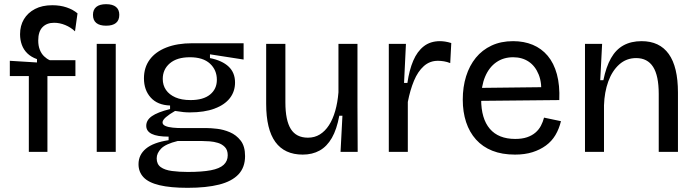

<svg xmlns="http://www.w3.org/2000/svg" viewBox="-20 -727 3332 919"><path d="M118 0V-363H27V-436L157 -428V-444Q129 -454 111 -471.5Q93 -489 84.5 -512.5Q76 -536 76 -563Q76 -604 94.5 -635Q113 -666 147.5 -684Q182 -702 230 -702Q268 -702 299 -691.5Q330 -681 351 -663L339 -577Q319 -596 292.5 -607Q266 -618 239 -618Q204 -618 183.5 -597Q163 -576 163 -533Q163 -508 170.5 -489Q178 -470 191 -457.5Q204 -445 218 -439H341V-363H207V0Z M443 0V-517H534V0ZM488 -604Q457 -604 441 -617Q425 -630 425 -656Q425 -681 441 -694Q457 -707 488 -707Q519 -707 535 -694Q551 -681 551 -656Q551 -630 535 -617Q519 -604 488 -604Z M878 172Q796 172 743.5 159.5Q691 147 667 121.5Q643 96 643 59Q643 14 678.5 -15.5Q714 -45 787 -56V-73Q733 -73 706.5 -86Q680 -99 680 -125Q680 -152 707 -171Q734 -190 794 -205V-222Q734 -224 701.5 -260Q669 -296 669 -352Q669 -404 696.5 -441.5Q724 -479 776 -499.5Q828 -520 900 -520H1146V-442L985 -467V-449Q1044 -437 1074.5 -408Q1105 -379 1105 -332Q1105 -289 1080 -257Q1055 -225 1006.5 -207Q958 -189 888 -189Q873 -189 858 -190.5Q843 -192 818 -196Q790 -180 774 -166Q758 -152 758 -141Q758 -130 772 -124Q786 -118 807.5 -116Q829 -114 848 -114H970Q989 -114 1019.5 -110.5Q1050 -107 1080.5 -94Q1111 -81 1132 -54Q1153 -27 1153 20Q1153 74 1121.5 107.5Q1090 141 1029 156.5Q968 172 878 172ZM879 96Q947 96 989 88Q1031 80 1050.5 62Q1070 44 1070 16Q1070 -9 1056.5 -23Q1043 -37 1023.5 -43Q1004 -49 983.5 -50.5Q963 -52 948 -52H830Q773 -38 751.5 -16Q730 6 730 31Q730 59 749.5 73Q769 87 803.5 91.5Q838 96 879 96ZM892 -248Q953 -248 985.5 -274.5Q1018 -301 1018 -345Q1018 -392 985 -422.5Q952 -453 889 -453Q827 -453 793 -424Q759 -395 759 -349Q759 -319 774.5 -296.5Q790 -274 819.5 -261Q849 -248 892 -248Z M1429 13Q1342 13 1298 -47.5Q1254 -108 1254 -230V-517H1346V-237Q1346 -151 1372 -109.5Q1398 -68 1454 -68Q1486 -68 1511 -83.5Q1536 -99 1554.5 -127.5Q1573 -156 1584.5 -196Q1596 -236 1600 -285V-517H1691V-222L1692 0H1610L1619 -173H1604Q1592 -108 1568.5 -67Q1545 -26 1510 -6.5Q1475 13 1429 13Z M1841 0V-276V-517H1923L1914 -330H1930Q1939 -392 1958 -436.5Q1977 -481 2008.5 -505.5Q2040 -530 2086 -530Q2097 -530 2110.5 -528Q2124 -526 2140 -521L2135 -425Q2120 -431 2105 -433.5Q2090 -436 2076 -436Q2037 -436 2008.5 -410.5Q1980 -385 1961.5 -340.5Q1943 -296 1932 -239V0Z M2445 13Q2383 13 2336.5 -5.5Q2290 -24 2258.5 -59Q2227 -94 2211 -142.5Q2195 -191 2195 -250Q2195 -311 2211 -362Q2227 -413 2257.5 -450.5Q2288 -488 2333 -509Q2378 -530 2436 -530Q2488 -530 2530 -512.5Q2572 -495 2601.5 -460Q2631 -425 2645.5 -372Q2660 -319 2657 -248L2252 -244V-306L2600 -310L2570 -268Q2575 -329 2558.5 -370Q2542 -411 2510.5 -432Q2479 -453 2436 -453Q2390 -453 2355.5 -429Q2321 -405 2302 -360Q2283 -315 2283 -252Q2283 -159 2324.5 -110.5Q2366 -62 2446 -62Q2479 -62 2502.5 -70Q2526 -78 2542.5 -92Q2559 -106 2569 -125Q2579 -144 2584 -164L2665 -147Q2656 -110 2638.5 -80.5Q2621 -51 2593 -30.5Q2565 -10 2528.5 1.5Q2492 13 2445 13Z M2780 0V-312V-517H2862L2853 -343H2868Q2881 -407 2904.5 -448.5Q2928 -490 2964.5 -510Q3001 -530 3051 -530Q3137 -530 3181 -468.5Q3225 -407 3225 -284V0H3133V-277Q3133 -365 3106 -407Q3079 -449 3025 -449Q2978 -449 2944 -418.5Q2910 -388 2891.5 -337Q2873 -286 2871 -223V0Z"/></svg>

Font: Bricolage Grotesque 24pt
Style: Regular
Weight: 400
Designer: Mathieu Triay
Foundry: Atelier Triay
Version: Version 1.001;gftools[0.9.33.dev8+g029e19f]